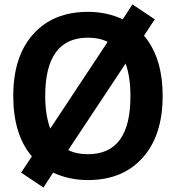

<svg xmlns="http://www.w3.org/2000/svg" viewBox="-20 -793 783 856"><path d="M372.1 -105.5Q562.5 -105.5 561.5 -365.2Q561.5 -450.2 540 -509.8L284.2 -124Q321.3 -105.5 372.1 -105.5ZM372.1 9.8Q288.1 9.8 216.8 -23.4L173.8 43L74.2 -23.4L122.1 -95.7Q39.1 -193.4 39.1 -365.2Q39.1 -542 128.4 -641.1Q217.8 -740.2 372.1 -740.2Q456.1 -740.2 527.3 -707L570.3 -773.4L669.9 -707L622.1 -633.8Q705.1 -536.1 705.1 -365.2Q705.1 -188.5 615.7 -89.4Q526.4 9.8 372.1 9.8ZM460 -606.4Q422.9 -625 372.1 -625Q181.6 -625 181.6 -365.2Q181.6 -280.3 204.1 -219.7Z"/></svg>

Font: Mgen+ 1c bold
Style: Bold
Weight: 700
Designer: [Source Han Sans]
Ryoko NISHIZUKA  (kana & ideographs); Paul D. Hunt (Latin, Greek & Cyrillic); Wenlong ZHANG  (bopomofo
Version: Version 1.059.20150602